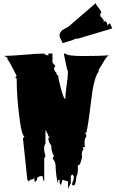

<svg xmlns="http://www.w3.org/2000/svg" viewBox="-20 -1077 724 1204"><path d="M580.1 -1057.1Q583.5 -1044.9 599.1 -1026.6Q614.7 -1008.3 615.2 -995.6Q608.9 -994.1 608.9 -986.3Q608.9 -978.5 610.8 -972.2Q613.8 -970.7 615.5 -969Q617.2 -967.3 618.9 -965.8Q620.6 -964.4 621.1 -963.4Q621.6 -962.4 623 -960.4Q624.5 -958.5 625.5 -953.1L631.8 -954.6L628.4 -941.4L638.2 -944.8L649.9 -936L654.8 -915.5L661.6 -927.2L670.4 -930.7Q671.9 -923.3 684.1 -898.9L471.2 -835.4Q466.3 -834.5 464.4 -834.5Q462.4 -834.5 462.4 -835.4L441.4 -830.1L442.4 -827.6L372.1 -806.6Q371.1 -812.5 364 -825.4Q356.9 -838.4 354.2 -849.4Q351.6 -860.4 357.7 -871.8Q363.8 -883.3 372.3 -888.9Q380.9 -894.5 394.3 -901.6Q407.7 -908.7 412.6 -912.6ZM301.3 -164.6Q283.2 -188 283.2 -209.5L292 -220.7H283.2Q283.2 -231.4 274.9 -245.4Q266.6 -259.3 265.1 -262.7V-176.3Q256.3 -163.6 256.3 -146.2Q256.3 -128.9 265.1 -97.2L257.3 -85V61Q247.6 49.8 247.6 27.3H230.5Q229 27.3 220.9 32.7Q212.9 38.1 212.4 38.6V50.3L204.1 61H195.8V38.6Q185.5 50.3 168.9 50.3L160.2 61L151.4 50.3L124 -209.5L133.3 -220.7Q117.7 -228.5 105.5 -312Q84.5 -460.4 84.5 -584.5L75.7 -590.3L84.5 -601.1Q81.5 -606 68.8 -631.8Q37.1 -696.3 26.9 -703.6V-714.8L6.8 -726.6Q50.3 -726.6 134.3 -733.9Q218.3 -741.2 257.3 -741.2Q265.6 -730 283.2 -730V-741.2H309.1V-684.6L327.6 -662.1L318.8 -651.4Q318.8 -635.3 329.6 -624.5Q335.9 -618.2 335.2 -616.7Q334.5 -615.2 334.5 -612.5Q334.5 -609.9 336.9 -607.2Q339.4 -604.5 341.8 -604.5L344.7 -606Q344.7 -586.4 362.3 -521Q379.9 -455.6 389.6 -455.6V-456.1Q389.6 -486.3 397.9 -542.5Q406.2 -598.6 406.2 -628.9Q400.9 -637.2 390.6 -688.7Q380.4 -740.2 380.4 -741.2H389.6Q402.8 -725.6 500.5 -725.6Q598.1 -725.6 664.1 -730Q651.4 -727.5 627.7 -686.5Q604 -645.5 598.6 -639.6V-627.9Q568.4 -590.3 551.8 -448.2Q532.7 -286.1 521 -244.1H512.2L521 -232.9V-220.7Q510.3 -206.5 510.3 -189Q510.3 -171.4 512.2 -153.8H497.6L503.9 -142.6Q493.2 -128.9 493.2 -109.1Q493.2 -89.4 494.1 -85Q490.7 -80.1 488.3 -67.9Q481.9 -40 468.3 -40V-16.1Q468.3 15.6 459.5 27.3Q454.6 85.4 442.4 85.4L432.6 84.5V71.8Q432.6 70.3 437.7 58.6Q442.9 46.9 442.9 38.1Q442.9 29.3 442.4 27.3L432.6 16.1L423.8 27.3V71.8L406.7 106.9V61L371.6 50.3L362.3 84.5L354 71.8V50.3H344.7V71.8Q337.9 62.5 333.3 23.2Q328.6 -16.1 328.6 -38.6Q328.6 -61 309.1 -85L318.8 -97.2Q301.3 -126 301.3 -164.6Z"/></svg>

Font: Butcherman Caps
Style: Regular
Weight: 400
Version: Version 001.003